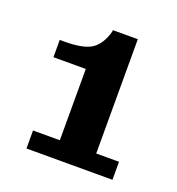

<svg xmlns="http://www.w3.org/2000/svg" viewBox="-78 -748 453 491"><g transform="rotate(20 148.5 -502.0)"><path d="M45 -322V-371H118V-565H30V-612H42Q95 -612 117 -627Q139 -642 149 -678V-682H217V-371H279V-322Z"/></g></svg>

Font: Montagu Slab 144pt SemiBold
Style: Regular
Weight: 600
Version: Version 1.000